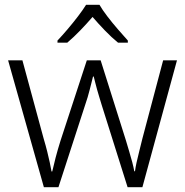

<svg xmlns="http://www.w3.org/2000/svg" viewBox="-20 -785 776 805"><path d="M406 -346Q401 -363 396 -379Q391 -395 387 -409.5Q383 -424 379.5 -438Q376 -452 373 -464H370Q367 -452 363.5 -438Q360 -424 356 -408.5Q352 -393 347.5 -377.5Q343 -362 337 -345L225 0H164L14 -532H74L163 -204Q172 -174 178 -149.5Q184 -125 188.5 -104.5Q193 -84 196 -66H199Q202 -78 205.5 -92.5Q209 -107 213 -123.5Q217 -140 222.5 -158Q228 -176 234 -196L344 -532H402L508 -196Q515 -172 522 -149Q529 -126 534.5 -105Q540 -84 543 -67H546Q548 -83 552.5 -103.5Q557 -124 563.5 -149.5Q570 -175 577 -204L664 -532H722L577 0H515ZM397 -765Q409 -744 430 -716.5Q451 -689 474.5 -662Q498 -635 516 -615V-606H475Q448 -628 420 -657Q392 -686 368 -714Q344 -686 316.5 -657.5Q289 -629 262 -606H221V-615Q240 -635 263 -662Q286 -689 307 -716.5Q328 -744 341 -765Z"/></svg>

Font: Noto Sans Hebrew Light
Style: Regular
Weight: 300
Designer: Monotype Design Team
Foundry: Monotype Imaging Inc.
Version: Version 2.003